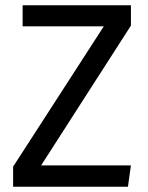

<svg xmlns="http://www.w3.org/2000/svg" viewBox="-20 -709 562 729"><path d="M477.1 -689V-611.8L136.2 -81.1H477.1L465.8 0H29.8V-76.2L374 -608.9H65.9V-689Z"/></svg>

Font: FiraGO
Style: Regular
Weight: 400
Designer: bBox Type
Foundry: bBox Type GmbH
Version: Version 1.001;PS 001.001;hotconv 1.0.88;makeotf.lib2.5.64775